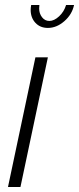

<svg xmlns="http://www.w3.org/2000/svg" viewBox="-20 -750 317 770"><path d="M122 -520H172L62 0H12ZM178 -666Q197 -666 217 -684.5Q237 -703 245 -730H277Q269 -692 238 -665Q207 -638 172 -638Q141 -638 122 -658.5Q103 -679 103 -710Q103 -719 105 -730H138Q137 -723 137 -716Q137 -696 148.5 -681Q160 -666 178 -666Z"/></svg>

Font: Raleway Light
Style: Italic
Weight: 300
Italic angle: -12°
Designer: Matt McInerney, Pablo Impallari, Rodrigo Fuenzalida
Foundry: Matt McInerney, Pablo Impallari, Rodrigo Fuenzalida
Version: Version 4.026